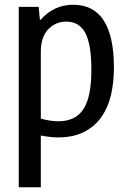

<svg xmlns="http://www.w3.org/2000/svg" viewBox="-20 -569 537 809"><path d="M59 -540H143L148 -486H152Q176 -515 211 -532Q246 -549 288 -549Q460 -549 460 -284Q460 -222 447.5 -168.5Q435 -115 406.5 -75Q378 -35 333 -12.5Q288 10 224 10Q208 10 190 8Q172 6 152 2V220H59ZM226 -58Q298 -58 331.5 -109Q365 -160 365 -274Q365 -382 339.5 -430Q314 -478 259 -478Q215 -478 183.5 -446Q152 -414 152 -350V-69Q193 -58 226 -58Z"/></svg>

Font: Encode Sans Compressed
Style: Medium
Weight: 500
Designer: Pablo Impallari, Andres Torresi
Foundry: Pablo Impallari, Andres Torresi
Version: Version 1.000; ttfautohint (v1.00) -l 8 -r 50 -G 200 -x 14 -